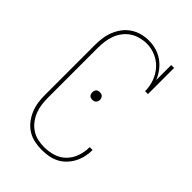

<svg xmlns="http://www.w3.org/2000/svg" viewBox="-221 -838 941 941"><g transform="rotate(45 250.0 -367.5)"><path d="M247 8Q222 8 196.5 2.5Q171 -3 149.5 -16.5Q128 -30 112 -50.5Q96 -71 86 -95Q76 -119 72.5 -144Q69 -169 69 -195V-540Q69 -565 72.5 -590Q76 -615 85.5 -638.5Q95 -662 110 -682Q125 -702 146 -716Q167 -730 191.5 -736.5Q216 -743 242 -743Q268 -743 293.5 -735.5Q319 -728 340 -713Q361 -698 377 -677Q393 -656 403 -631V-735H423V-554H403Q403 -587 392 -618Q381 -649 359.5 -673.5Q338 -698 307.5 -711.5Q277 -725 244 -725Q222 -725 199.5 -719Q177 -713 158 -700.5Q139 -688 125 -669.5Q111 -651 103 -629.5Q95 -608 92 -585.5Q89 -563 89 -540V-195Q89 -172 92 -149Q95 -126 103.5 -104.5Q112 -83 126 -64.5Q140 -46 159.5 -33Q179 -20 201.5 -15Q224 -10 247 -10Q279 -10 309.5 -19.5Q340 -29 362 -51.5Q384 -74 394.5 -104.5Q405 -135 405 -166V-168H425V-166Q425 -142 419.5 -119Q414 -96 403 -75.5Q392 -55 375.5 -38Q359 -21 338 -10.5Q317 0 294 4Q271 8 247 8ZM250 -341Q245 -341 239.5 -342.5Q234 -344 230.5 -348Q227 -352 225.5 -357Q224 -362 224 -368Q224 -373 225.5 -378Q227 -383 230.5 -387Q234 -391 239.5 -392.5Q245 -394 250 -394Q255 -394 260.5 -392.5Q266 -391 269.5 -387Q273 -383 275 -378Q277 -373 277 -368Q277 -362 275 -357Q273 -352 269.5 -348Q266 -344 260.5 -342.5Q255 -341 250 -341Z"/></g></svg>

Font: Iosevka Curly Slab Thin
Style: Regular
Weight: 100
Monospace: yes
Designer: Belleve Invis
Foundry: Belleve Invis
Version: Version 22.1.2; ttfautohint (v1.8.4)